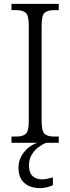

<svg xmlns="http://www.w3.org/2000/svg" viewBox="-20 -734 362 987"><path d="M39 0V-32H63Q96 -32 112 -45.5Q128 -59 128 -110V-603Q128 -655 112 -668.5Q96 -682 63 -682H39V-714H282V-682H259Q225 -682 209.5 -668.5Q194 -655 194 -603V-111Q194 -59 209.5 -45.5Q225 -32 259 -32H282V0ZM187 233Q135 233 105 206.5Q75 180 75 127Q75 96 89.5 69.5Q104 43 126.5 25Q149 7 173 0H218Q199 7 178.5 22Q158 37 143.5 60.5Q129 84 129 116Q129 155 148 171.5Q167 188 194 188Q208 188 221 185.5Q234 183 252 178V218Q237 225 219.5 229Q202 233 187 233Z"/></svg>

Font: Noto Serif Hebrew SemiCondensed Light
Style: Regular
Weight: 300
Width: 4
Designer: Monotype Design Team
Foundry: Monotype Imaging Inc.
Version: Version 2.004; ttfautohint (v1.8.4.7-5d5b)